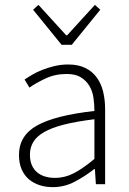

<svg xmlns="http://www.w3.org/2000/svg" viewBox="-20 -757 531 789"><path d="M197 12Q168 12 143 4Q118 -4 99 -20Q80 -36 69 -61Q58 -86 58 -120Q58 -200 132.5 -241.5Q207 -283 368 -301Q368 -328 364 -355.5Q360 -383 347 -404.5Q334 -426 312 -439.5Q290 -453 254 -453Q206 -453 166 -434Q126 -415 101 -397L81 -430Q94 -439 112.5 -450Q131 -461 154 -470Q177 -479 204 -485.5Q231 -492 260 -492Q302 -492 331 -477.5Q360 -463 378 -438Q396 -413 404 -379.5Q412 -346 412 -307V0H374L370 -62H367Q330 -33 287.5 -10.5Q245 12 197 12ZM205 -26Q247 -26 285 -46Q323 -66 368 -104V-267Q294 -258 243 -245Q192 -232 161 -214Q130 -196 116.5 -173Q103 -150 103 -122Q103 -96 111 -78Q119 -60 133 -48.5Q147 -37 165.5 -31.5Q184 -26 205 -26ZM233 -573 116 -717 138 -737 252 -612H256L370 -737L392 -717L275 -573Z"/></svg>

Font: hySource Sans Pro Light
Style: Regular
Weight: 300
Designer: Paul D. Hunt
Foundry: Adobe Systems Incorporated
Version: Version 2.021;PS 2.000;hotconv 1.0.86;makeotf.lib2.5.63406